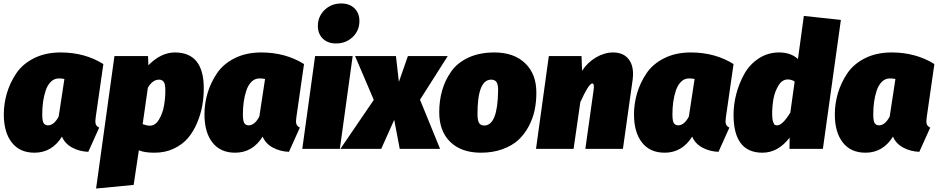

<svg xmlns="http://www.w3.org/2000/svg" viewBox="-20 -860 5417 1109"><path d="M330 -557Q470 -557 577 -490L533 -184Q529 -159 532.5 -145Q536 -131 553 -123L490 17Q439 15 397 -7.5Q355 -30 338 -71Q280 22 179 22Q94 22 48 -37Q2 -96 2 -199Q2 -262 20 -322.5Q38 -383 74.5 -437Q111 -491 177 -524Q243 -557 330 -557ZM320 -407Q293 -407 273.5 -387.5Q254 -368 243.5 -336Q233 -304 228.5 -270Q224 -236 224 -200Q224 -159 233 -147.5Q242 -136 257 -136Q292 -136 319 -187L352 -404Q334 -407 320 -407Z M535 229 641 -536H835L837 -483Q910 -557 990 -557Q1157 -557 1157 -350Q1157 -300 1148.5 -251Q1140 -202 1119 -151.5Q1098 -101 1066.5 -63.5Q1035 -26 985 -2Q935 22 873 22Q813 22 782 8L752 208ZM845 -134Q877 -134 898 -169Q919 -204 927 -247.5Q935 -291 935 -338Q935 -375 925.5 -387.5Q916 -400 899 -400Q861 -400 834 -353L804 -143Q828 -134 845 -134Z M1489 -557Q1629 -557 1736 -490L1692 -184Q1688 -159 1691.5 -145Q1695 -131 1712 -123L1649 17Q1598 15 1556 -7.5Q1514 -30 1497 -71Q1439 22 1338 22Q1253 22 1207 -37Q1161 -96 1161 -199Q1161 -262 1179 -322.5Q1197 -383 1233.5 -437Q1270 -491 1336 -524Q1402 -557 1489 -557ZM1479 -407Q1452 -407 1432.5 -387.5Q1413 -368 1402.5 -336Q1392 -304 1387.5 -270Q1383 -236 1383 -200Q1383 -159 1392 -147.5Q1401 -136 1416 -136Q1451 -136 1478 -187L1511 -404Q1493 -407 1479 -407Z M1921 -609Q1873 -609 1844.5 -637Q1816 -665 1816 -710Q1816 -765 1855 -802.5Q1894 -840 1951 -840Q1999 -840 2027.5 -812Q2056 -784 2056 -739Q2056 -683 2017 -646Q1978 -609 1921 -609ZM2017 -536 1943 0H1726L1800 -536Z M2566 -536 2406 -284 2522 0H2289L2257 -168L2182 0H1946L2139 -283L2031 -536H2267L2284 -387L2336 -536Z M2758 22Q2645 22 2581 -40Q2517 -102 2517 -212Q2517 -278 2533.5 -336.5Q2550 -395 2585.5 -446Q2621 -497 2685 -527Q2749 -557 2836 -557Q2949 -557 3014 -494Q3079 -431 3078 -323Q3078 -271 3068 -223.5Q3058 -176 3034 -130.5Q3010 -85 2974.5 -52Q2939 -19 2883 1.5Q2827 22 2758 22ZM2777 -135Q2854 -135 2857 -333Q2858 -370 2848.5 -385Q2839 -400 2817 -400Q2738 -400 2738 -202Q2738 -165 2747 -150Q2756 -135 2777 -135Z M3521 -557Q3583 -557 3613.5 -515Q3644 -473 3634 -398L3578 0H3361L3408 -335Q3415 -378 3401 -378Q3381 -378 3332 -270L3293 0H3076L3150 -536H3339L3342 -451Q3373 -499 3422 -528Q3471 -557 3521 -557Z M3970 -557Q4110 -557 4217 -490L4173 -184Q4169 -159 4172.5 -145Q4176 -131 4193 -123L4130 17Q4079 15 4037 -7.5Q3995 -30 3978 -71Q3920 22 3819 22Q3734 22 3688 -37Q3642 -96 3642 -199Q3642 -262 3660 -322.5Q3678 -383 3714.5 -437Q3751 -491 3817 -524Q3883 -557 3970 -557ZM3960 -407Q3933 -407 3913.5 -387.5Q3894 -368 3883.5 -336Q3873 -304 3868.5 -270Q3864 -236 3864 -200Q3864 -159 3873 -147.5Q3882 -136 3897 -136Q3932 -136 3959 -187L3992 -404Q3974 -407 3960 -407Z M4623 -768 4837 -745 4733 0H4540L4541 -65Q4474 22 4384 22Q4217 22 4217 -197Q4217 -257 4233 -318Q4249 -379 4279.5 -433.5Q4310 -488 4362.5 -522.5Q4415 -557 4480 -557Q4548 -557 4589 -519ZM4530 -401Q4497 -401 4475.5 -364.5Q4454 -328 4447 -286Q4440 -244 4440 -201Q4440 -173 4445 -157.5Q4450 -142 4455.5 -139Q4461 -136 4469 -136Q4500 -136 4545 -210L4570 -389Q4553 -401 4530 -401Z M5130 -557Q5270 -557 5377 -490L5333 -184Q5329 -159 5332.5 -145Q5336 -131 5353 -123L5290 17Q5239 15 5197 -7.5Q5155 -30 5138 -71Q5080 22 4979 22Q4894 22 4848 -37Q4802 -96 4802 -199Q4802 -262 4820 -322.5Q4838 -383 4874.5 -437Q4911 -491 4977 -524Q5043 -557 5130 -557ZM5120 -407Q5093 -407 5073.5 -387.5Q5054 -368 5043.5 -336Q5033 -304 5028.5 -270Q5024 -236 5024 -200Q5024 -159 5033 -147.5Q5042 -136 5057 -136Q5092 -136 5119 -187L5152 -404Q5134 -407 5120 -407Z"/></svg>

Font: Fira Sans Ultra
Style: Italic
Weight: 950
Italic angle: -8°
Designer: Carrois Corporate & Edenspiekermann AG
Foundry: Carrois Corporate GbR & Edenspiekermann AG
Version: Version 4.203;PS 004.203;hotconv 1.0.88;makeotf.lib2.5.64775